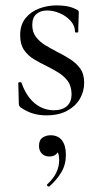

<svg xmlns="http://www.w3.org/2000/svg" viewBox="-20 -418 378 714"><path d="M100 -325Q100 -299 113.5 -281Q127 -263 147.5 -250.5Q168 -238 191 -226Q217 -213 240 -198.5Q263 -184 278 -163.5Q293 -143 293 -110Q293 -78 277 -50.5Q261 -23 229.5 -6Q198 11 152 11Q127 11 104 4.5Q81 -2 56 -19Q54 -21 52 -24Q50 -27 50 -31L48 -109Q48 -112 53.5 -112.5Q59 -113 60 -110Q72 -76 90 -53.5Q108 -31 131 -19.5Q154 -8 180 -8Q212 -8 229.5 -24Q247 -40 246 -71Q245 -100 231 -118Q217 -136 196.5 -148.5Q176 -161 154 -172Q129 -184 106.5 -197.5Q84 -211 69.5 -232Q55 -253 55 -287Q55 -326 75 -350.5Q95 -375 126 -386.5Q157 -398 191 -398Q210 -398 228 -395Q246 -392 264 -383Q273 -380 273 -372Q273 -356 272 -338.5Q271 -321 271 -299Q271 -297 265 -297Q259 -297 259 -299Q259 -322 243 -340Q227 -358 203 -368.5Q179 -379 155 -379Q131 -379 115.5 -366Q100 -353 100 -325ZM164 275Q160 277 156.5 273.5Q153 270 156 267Q178 247 189 224.5Q200 202 200 178Q200 156 194 147.5Q188 139 179 135L197 129Q199 146 189.5 155Q180 164 164 164Q146 164 135.5 153Q125 142 125 125Q125 103 138 94Q151 85 168 85Q196 85 210.5 104Q225 123 225 158Q225 194 208.5 222Q192 250 164 275Z"/></svg>

Font: Cormorant Garamond Light
Style: Regular
Weight: 400
Version: Version 4.001